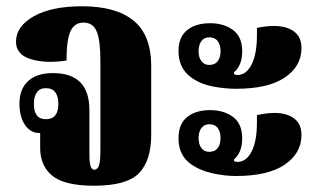

<svg xmlns="http://www.w3.org/2000/svg" viewBox="-20 -581 1010 612"><path d="M280 11Q186 11 147 -20.5Q108 -52 108 -110V-157H106Q77 -157 59.5 -183Q42 -209 42 -251Q42 -297 69.5 -322.5Q97 -348 149 -348Q265 -348 265 -230V-91Q265 -61 269 -50.5Q273 -40 280 -40Q291 -40 295.5 -53.5Q300 -67 300 -101V-388Q300 -451 288.5 -480Q277 -509 246 -509Q217 -509 204.5 -481Q192 -453 192 -388Q125 -378 78 -392.5Q31 -407 31 -448Q31 -497 87.5 -529Q144 -561 242 -561Q350 -561 406 -515Q462 -469 462 -370V-152Q462 -69 423 -29Q384 11 280 11ZM126 -201Q166 -201 166 -250Q166 -273 156.5 -286.5Q147 -300 126 -300Q107 -300 97.5 -286.5Q88 -273 88 -250Q88 -201 126 -201Z M732 -298Q695 -298 655.5 -306Q616 -314 587 -336Q549 -365 549 -418Q549 -463 576.5 -485Q604 -507 650 -507Q693 -507 722.5 -485.5Q752 -464 752 -418Q752 -393 744.5 -376Q737 -359 726 -351V-346Q728 -342 737 -342Q765 -342 782 -375.5Q799 -409 799 -469V-492Q865 -506 903 -489Q941 -472 941 -428Q941 -370 888 -334Q835 -298 732 -298ZM647 -374Q665 -374 674 -386Q683 -398 683 -418Q683 -438 674 -450Q665 -462 647 -462Q631 -462 622 -450Q613 -438 613 -418Q613 -398 622 -386Q631 -374 647 -374ZM732 -20Q695 -20 655.5 -29Q616 -38 587 -59Q549 -87 549 -140Q549 -186 576.5 -208Q604 -230 650 -230Q693 -230 722.5 -208.5Q752 -187 752 -140Q752 -115 744.5 -98.5Q737 -82 726 -73V-68Q728 -65 737 -65Q765 -65 782 -98Q799 -131 799 -191V-214Q865 -229 903 -212Q941 -195 941 -151Q941 -93 888 -56.5Q835 -20 732 -20ZM647 -97Q665 -97 674 -109Q683 -121 683 -141Q683 -161 674 -173Q665 -185 647 -185Q631 -185 622 -173Q613 -161 613 -141Q613 -121 622 -109Q631 -97 647 -97Z"/></svg>

Font: Noto Serif Thai ExtraCondensed Black
Style: Regular
Weight: 900
Width: 2
Designer: Monotype Design Team
Foundry: Monotype Imaging Inc.
Version: Version 2.002; ttfautohint (v1.8.4.7-5d5b)